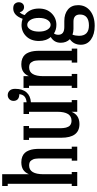

<svg xmlns="http://www.w3.org/2000/svg" viewBox="411 -1131 878 1740"><g transform="rotate(-90 850.0 -261.0)"><path d="M371.1 -341.8V-49.8H391.1V0H264.2V-49.8H284.2V-321.8Q284.2 -339.8 283.9 -349.1Q283.7 -358.4 282 -374.5Q280.3 -390.6 276.1 -399.4Q272 -408.2 265.4 -417.7Q258.8 -427.2 247.3 -431.6Q235.8 -436 220.2 -436Q141.1 -436 141.1 -306.2V-49.8H161.1V0H34.2V-49.8H54.2V-629.9H34.2V-680.2H141.1V-438Q155.8 -472.7 181.9 -489.7Q208 -506.8 250 -506.8Q278.8 -506.8 300.5 -497.8Q322.3 -488.8 335.4 -474.1Q348.6 -459.5 356.9 -437.7Q365.2 -416 368.2 -393.1Q371.1 -370.1 371.1 -341.8Z M915 -563Q915 -496.6 883.3 -460.2Q851.6 -423.8 793 -419.9V-49.8H813V0H707V-51.8Q677.7 20 595.7 20Q471.7 20 471.7 -145V-437H451.7V-486.8H578.1V-437H558.1V-166Q558.1 -152.8 558.3 -145.3Q558.6 -137.7 559.8 -124Q561 -110.4 563.5 -102.1Q565.9 -93.8 570.8 -83Q575.7 -72.3 582.8 -66.2Q589.8 -60.1 600.8 -55.9Q611.8 -51.8 626 -51.8Q707 -51.8 707 -181.2V-437H687V-486.8H793V-459Q827.1 -461.9 845.2 -477.8Q863.3 -493.7 866.7 -524.9Q836.9 -524.9 821.3 -538.8Q805.7 -552.7 805.7 -577.1Q805.7 -600.1 820.8 -615Q835.9 -629.9 857.9 -629.9Q881.8 -629.9 898.4 -613Q915 -596.2 915 -563Z M1259.8 -341.8V-49.8H1279.8V0H1152.8V-49.8H1172.9V-321.8Q1172.9 -339.8 1172.6 -349.1Q1172.4 -358.4 1170.7 -374.5Q1168.9 -390.6 1164.8 -399.4Q1160.6 -408.2 1154.1 -417.7Q1147.5 -427.2 1136 -431.6Q1124.5 -436 1108.9 -436Q1029.8 -436 1029.8 -306.2V-49.8H1049.8V0H922.9V-49.8H942.9V-437H922.9V-486.8H1029.8V-438Q1044.4 -472.7 1070.6 -489.7Q1096.7 -506.8 1138.7 -506.8Q1167.5 -506.8 1189.2 -497.8Q1210.9 -488.8 1224.1 -474.1Q1237.3 -459.5 1245.6 -437.7Q1253.9 -416 1256.8 -393.1Q1259.8 -370.1 1259.8 -341.8Z M1610.4 -522Q1591.8 -507.3 1583.5 -476.1Q1642.6 -432.1 1642.6 -347.2Q1642.6 -276.4 1599.6 -232.7Q1556.6 -189 1494.6 -189Q1450.7 -189 1416.5 -210.9Q1404.8 -194.8 1404.8 -171.9Q1404.8 -117.2 1474.6 -117.2H1529.8Q1594.2 -117.2 1633.8 -84.5Q1673.3 -51.8 1673.3 7.8Q1673.3 76.2 1621.8 117.2Q1570.3 158.2 1485.4 158.2Q1409.7 158.2 1362.1 124.5Q1314.5 90.8 1314.5 32.2Q1314.5 -31.7 1364.7 -66.9Q1332.5 -99.1 1332.5 -149.9Q1332.5 -209.5 1384.8 -240.2Q1348.6 -280.8 1348.6 -347.2Q1348.6 -418.5 1390.4 -461.7Q1432.1 -504.9 1494.6 -504.9Q1521.5 -504.9 1549.8 -495.1Q1580.1 -580.1 1643.6 -580.1Q1674.8 -580.1 1687.3 -564.2Q1699.7 -548.3 1699.7 -530.8Q1699.7 -508.8 1687.5 -495.4Q1675.3 -481.9 1655.8 -481.9Q1637.7 -481.9 1624.8 -493.4Q1611.8 -504.9 1610.4 -522ZM1494.6 -241.2Q1521 -241.2 1539.3 -269.8Q1557.6 -298.3 1557.6 -347.2Q1557.6 -396 1539.3 -424.6Q1521 -453.1 1494.6 -453.1Q1469.7 -453.1 1451.7 -424.6Q1433.6 -396 1433.6 -347.2Q1433.6 -298.3 1451.7 -269.8Q1469.7 -241.2 1494.6 -241.2ZM1524.4 -34.2H1457.5Q1431.6 -34.2 1405.8 -43Q1395.5 -15.6 1395.5 16.1Q1395.5 106 1489.7 106Q1537.6 106 1563 85.4Q1588.4 64.9 1588.4 24.9Q1588.4 -34.2 1524.4 -34.2Z"/></g></svg>

Font: Margherita Semibold
Style: Regular
Weight: 600
Designer: James Puckett
Foundry: Dunwich Type Founders
Version: Version 1.008;hotconv 1.0.109;makeotfexe 2.5.65596